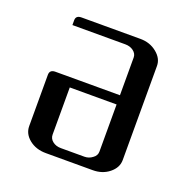

<svg xmlns="http://www.w3.org/2000/svg" viewBox="-88 -520 584 602"><g transform="rotate(20 204.0 -219.0)"><path d="M47.9 -62V-232.9Q47.9 -250 66.9 -250H282.2V-376Q282.2 -388.7 270.5 -397.5Q259.3 -405.8 243.2 -405.8H66.9V-421.9Q66.9 -438 85.9 -438H282.2Q314 -438 336.9 -419.4Q359.9 -400.9 359.9 -376V-62Q359.9 -36.6 336.9 -18.1Q314.5 0 282.2 0H126Q92.8 0 70.3 -18.1Q47.9 -36.1 47.9 -62ZM126 -62Q126 -48.3 137.2 -39.6Q148.4 -30.8 165 -30.8H243.2Q258.3 -30.8 270 -40Q282.2 -48.3 282.2 -62V-219.2H126Z"/></g></svg>

Font: Hhenum
Style: Regular
Weight: 400
Designer: T. Christopher White
Version: Version 1.0